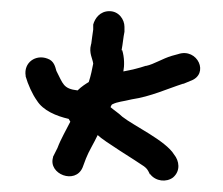

<svg xmlns="http://www.w3.org/2000/svg" viewBox="-20 -522 400 344"><path d="M238 -224C243 -220 244 -219 248 -211V-210H249C259 -197 278 -195 290 -204C304 -216 301 -234 292 -245C277 -270 219 -297 199 -313C193 -319 185 -324 178 -330C178 -330 180 -335 181 -335C191 -340 200 -340 216 -344C250 -349 280 -363 308 -372H309L321 -377C356 -389 334 -437 299 -425L288 -422C271 -417 256 -407 242 -404H241C229 -400 217 -397 201 -394C203 -404 203 -419 199 -432H198V-433C200 -443 201 -456 203 -465V-474C203 -487 193 -502 176 -502C159 -502 150 -489 147 -478V-469L145 -455C144 -450 144 -444 143 -442C139 -427 146 -417 147 -408C145 -398 143 -387 139 -375C134 -372 126 -367 119 -360C93 -363 93 -372 81 -395C79 -402 77 -413 65 -417C44 -425 22 -410 26 -386V-385C30 -371 38 -353 46 -342C57 -324 81 -314 103 -309C103 -309 105 -306 106 -304C99 -290 89 -273 83 -257L75 -241V-240C66 -210 115 -191 128 -222L134 -238C139 -251 148 -265 155 -280C166 -269 224 -234 238 -224Z"/></svg>

Font: Stray Cat
Style: BdExt
Weight: 700
Version: Version 1.0